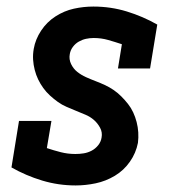

<svg xmlns="http://www.w3.org/2000/svg" viewBox="-20 -558 540 586"><path d="M211 8Q158 8 108.5 -7Q59 -22 15 -47L38 -189H137L123 -106Q144 -99 165.5 -93.5Q187 -88 210 -88Q223 -88 235.5 -90Q248 -92 259.5 -98Q271 -104 279.5 -114.5Q288 -125 290 -138Q293 -154 285.5 -168Q278 -182 266.5 -192Q255 -202 240.5 -208Q226 -214 211.5 -220Q197 -226 183 -232Q169 -238 156.5 -247Q144 -256 132.5 -266.5Q121 -277 112 -289.5Q103 -302 96.5 -315.5Q90 -329 86 -344.5Q82 -360 81 -376Q80 -392 83 -409Q88 -438 105.5 -464.5Q123 -491 149.5 -508Q176 -525 205.5 -531.5Q235 -538 265 -538Q318 -538 367 -523Q416 -508 460 -483L438 -349H340L352 -423Q331 -430 310 -436Q289 -442 266 -442Q254 -442 242.5 -439.5Q231 -437 220.5 -431Q210 -425 202.5 -415Q195 -405 193 -393Q190 -377 197 -362.5Q204 -348 216 -338.5Q228 -329 242.5 -322.5Q257 -316 271.5 -310.5Q286 -305 300 -298.5Q314 -292 326.5 -283.5Q339 -275 350 -264Q361 -253 370.5 -241Q380 -229 386.5 -215Q393 -201 397 -185.5Q401 -170 402 -154Q403 -138 401 -122Q395 -91 376.5 -64.5Q358 -38 330.5 -21.5Q303 -5 272 1.5Q241 8 211 8Z"/></svg>

Font: Iosevka Slab
Style: Bold Italic
Weight: 700
Italic angle: -9°
Monospace: yes
Designer: Belleve Invis
Foundry: Belleve Invis
Version: Version 11.1.0; ttfautohint (v1.8.3)